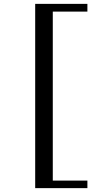

<svg xmlns="http://www.w3.org/2000/svg" viewBox="-20 -874 490 993"><path d="M432 99V60H253V-814H432V-854H162V99Z"/></svg>

Font: UoqMunThenKhung
Style: Regular
Weight: 400
Designer: Font-Kai, 金井和夫, 宇文滿月
Foundry: Kazuo Kanai, Moonlit Owen
Version: Version 1.197